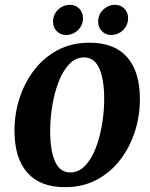

<svg xmlns="http://www.w3.org/2000/svg" viewBox="-20 -763 621 796"><path d="M249 13Q146 13 93 -47.5Q40 -108 40 -221Q40 -291 61 -356Q82 -421 122 -473Q162 -525 219.5 -555.5Q277 -586 351 -586Q455 -586 507.5 -525.5Q560 -465 560 -352Q560 -282 539 -217Q518 -152 478 -100Q438 -48 380.5 -17.5Q323 13 249 13ZM271 -48Q306 -48 332.5 -75.5Q359 -103 376.5 -148Q394 -193 403 -247Q412 -301 412 -353Q412 -434 391.5 -479.5Q371 -525 329 -525Q294 -525 267.5 -497.5Q241 -470 223.5 -425Q206 -380 197 -326.5Q188 -273 188 -220Q188 -138 208.5 -93Q229 -48 271 -48ZM441 -618Q418 -618 402.5 -633.5Q387 -649 387 -673Q387 -703 408 -723Q429 -743 457 -743Q480 -743 495.5 -727.5Q511 -712 511 -688Q511 -658 490 -638Q469 -618 441 -618ZM254 -618Q231 -618 215.5 -633.5Q200 -649 200 -673Q200 -703 221 -723Q242 -743 270 -743Q293 -743 308.5 -727.5Q324 -712 324 -688Q324 -658 303 -638Q282 -618 254 -618Z"/></svg>

Font: Yrsa
Style: Bold Italic
Weight: 700
Italic angle: -7.10001°
Version: Version 2.004